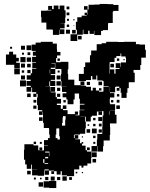

<svg xmlns="http://www.w3.org/2000/svg" viewBox="-20 -932 756 969"><path d="M137 -80H115V-102H136H107V-126H101V-176H103V-204H149V-198H173V-174H179V-188H193V-174H179V-173H202V-195H222V-197H202V-225H222V-235H231V-253H228V-282H227V-286H201V-312H197V-350V-368H195V-352H177V-370H193V-376H171V-402H167V-440H170V-458H164V-443H148V-459H163V-467H142V-490H138V-469H114V-493H135V-499H114V-523H135V-530H115V-552H135V-562H142V-585H163V-588H143V-614H162V-617H142V-645H162V-651H146V-671H160V-675H140V-707H160V-717H186V-721H246V-712H267V-683H268V-670H285V-652H268V-639H263V-618H287V-620H325V-582H322V-559H324V-530H355V-502H386V-521H406V-501H387V-499H414V-494H439V-475H448V-489H464V-475H480V-469H497V-470H502V-495H528V-498H503V-523H498V-526H471V-551H449H466V-531H446V-548H439V-528H414V-523H378V-559H403V-594H410V-617H434V-653H440V-677H468V-709H493V-714H516V-721H576V-719H577V-720H606V-721H666V-709H684V-707H712V-681H716V-641H693V-604H688V-579H654V-565H660V-517H630V-487H623V-464H589V-487H583V-474H569V-488H582V-495H564V-493H561V-466H535V-462H557V-440H535V-432H534V-411H536V-406H561V-376H536V-375H560V-353H568V-309H535V-291H536V-251H534V-223H503V-194H500V-167H472V-194H470V-167H442V-195H469V-228H471V-256H496V-291H497V-320H498V-349H502V-371H496H478V-370H495V-352H477V-369H469V-348H444V-343H410V-318H413V-284H410V-257H384V-253H356V-251H353V-235H357V-250H375V-232H360V-229H384V-209H392V-215H400V-207H394V-197H412V-174H419V-188H433V-174H419V-167H442V-135H421H440V-107H421V-96H380V-77H354V-43H318V-47H292V-68H286V-51H266V-68H253V-54H239V-68H253V-71H227V-50H205V-72H202V-45H170V-72V-47H142V-75H167V-76H141V-101H137ZM138 -679H114V-703H138ZM106 -681H86V-701H106ZM41 -686H31V-696H41ZM80 -587H52V-605H10V-657H26V-671H46V-657H62V-640H75V-622H62V-615H80ZM133 -654H119V-668H133ZM101 -656H91V-666H101ZM533 -584V-560H557H563V-584H583V-589H564V-613H588V-594H590V-617H616V-639H614V-647H592V-662H588V-649H567V-640H558V-619H534V-613H533ZM109 -618H83V-644H109ZM137 -620H115V-642H137ZM282 -625H270V-637H282ZM582 -625H570V-637H582ZM609 -628H603V-634H609ZM257 -590H236V-584H259V-614H239V-612H257ZM106 -591H86V-611H106ZM555 -592H537V-610H555ZM135 -592H117V-610H135ZM80 -557H52V-585H80ZM315 -382H298V-376H321V-356H358V-369H374V-353H361V-350H381V-376H406V-378H383V-404H406V-408H383V-434H379V-460H357V-430H351V-406H321V-430H315V-441H296V-461H315V-468H293V-494H316V-495H290V-523H288V-559H290V-582H287V-584H259V-558H236V-553H258V-529H236V-524H259V-498H233V-521H229V-498H209V-497H232V-471H234V-493H258V-469H236V-466H261V-442H267V-433H288V-409H267V-402H287V-383H297V-400H315ZM557 -560H535V-582H557ZM233 -561V-581H231V-561ZM134 -563H118V-579H134ZM102 -565H90V-577H102ZM281 -566H271V-576H281ZM286 -531H266V-551H286ZM106 -531H86V-551H106ZM111 -496H81V-526H111ZM287 -500H265V-522H287ZM495 -502H477V-520H495ZM434 -503H418V-519H434ZM531 -470V-493H530V-470ZM284 -473H268V-489H284ZM492 -475H480V-487H492ZM619 -438H593V-464H619ZM135 -442H117V-460H135ZM284 -443H268V-459H284ZM582 -445H570V-457H582ZM163 -414H149V-428H163ZM583 -414H569V-428H583ZM552 -415H540V-427H552ZM312 -415H300V-427H312ZM585 -382H567V-400H585ZM164 -383H148V-399H164ZM532 -353V-371H530V-353ZM385 -345H408V-346H385ZM296 -311H293V-298H309V-328H311V-346H298V-339H296ZM438 -319H414V-343H438ZM496 -321H476V-341H496ZM195 -322H177V-340H195ZM462 -325H450V-337H462ZM493 -294H479V-308H493ZM462 -295H450V-307H462ZM430 -297H422V-305H430ZM264 -253H261V-235H270V-228H282V-244H279V-284H265V-282H264ZM468 -259H444V-283H468ZM435 -262H417V-280H435ZM494 -263H478V-279H494ZM462 -235H450V-247H462ZM399 -238H393V-244H399ZM162 -205H150V-217H162ZM461 -206H451V-216H461ZM191 -206H181V-216H191ZM230 -168V-187V-168ZM227 -162V-144H229V-167H208V-162ZM468 -139H444V-163H468ZM208 -133H223V-140H208ZM465 -112H447V-130H465ZM198 -110H204V-129H198ZM205 -105H223V-109H205ZM401 -86H391V-96H401ZM205 -72H226V-77H205ZM135 -52H117V-70H135ZM370 -57H362V-65H370ZM399 -58H393V-64H399ZM317 -20H295V-42H317ZM256 -21H236V-41H256ZM224 -23H208V-39H224ZM284 -23H268V-39H284ZM343 -24H329V-38H343ZM161 -26H151V-36H161ZM190 -27H182V-35H190ZM264 17H228V15H200V-17H228V-19H264ZM197 10H175V-12H197ZM370 -725H336V-759H368V-782H363V-822H370V-845H392V-853H417V-856H407V-868H419V-858H421V-883H404V-901H422V-884H427V-908H456V-909H483V-912H523V-911H552V-907H578V-877H552V-873H549V-848V-816H526V-809H525V-780H499V-776H490V-755H456V-776H454V-761H432V-777H425V-760H401V-782H398V-757H370ZM279 -756H247V-782H243V-783H214V-818H189V-846H187V-878H216V-879H239V-882H223V-902H243V-886H251V-904H275V-886H281V-904H305V-880H311V-844H309V-816H286V-815H306V-789H283V-784H305V-760H281V-782H279ZM330 -885H316V-899H330ZM330 -855H316V-869H330ZM328 -827H318V-837H328ZM356 -829H350V-835H356ZM329 -796H317V-808H329ZM355 -800H351V-804H355ZM333 -762H313V-782H333ZM362 -763H344V-781H362ZM392 -733H374V-751H392Z"/></svg>

Font: Rubik Storm
Style: Regular
Weight: 400
Designer: Hubert and Fischer, NaN
Foundry: Hubert and Fischer, NaN
Version: Version 2.201